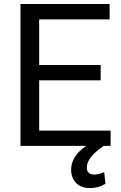

<svg xmlns="http://www.w3.org/2000/svg" viewBox="-20 -731 608 962"><path d="M484.4 -328.6H176.3V-76.7H534.2V0H498.5L470.2 22Q415 66.4 415 108.4Q415 143.6 453.1 143.6Q476.6 143.6 502 130.9L508.3 189.9Q474.1 211.4 430.2 211.4Q386.7 211.4 361.6 186Q336.4 160.6 336.4 118.7Q336.4 51.3 412.1 0H82.5V-710.9H529.3V-633.8H176.3V-405.3H484.4Z"/></svg>

Font: Roboto
Style: Regular
Weight: 400
Designer: Google
Version: Version 2.134; 2016; ttfautohint (v1.6)